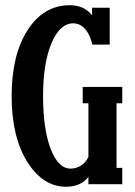

<svg xmlns="http://www.w3.org/2000/svg" viewBox="-20 -710 522 740"><path d="M451.2 -375V-312H429.2V-63H451.2V0H320.8V-27.8Q290.5 9.8 234.9 9.8Q145 9.8 85 -86.4Q24.9 -182.6 24.9 -339.8Q24.9 -499 86.7 -594.5Q148.4 -689.9 249 -689.9Q304.2 -689.9 335 -650.9V-680.2H402.8V-538.1H335.9Q326.7 -577.6 307.4 -598.9Q288.1 -620.1 262.2 -620.1Q210.9 -620.1 178.5 -543.5Q146 -466.8 146 -339.8Q146 -212.4 175.3 -136.2Q204.6 -60.1 252 -60.1Q272.9 -60.1 291.5 -71.5Q310.1 -83 320.8 -105V-312H298.8V-375Z"/></svg>

Font: Margherita Bold
Style: Regular
Weight: 700
Designer: James Puckett
Foundry: Dunwich Type Founders
Version: Version 1.008;hotconv 1.0.109;makeotfexe 2.5.65596